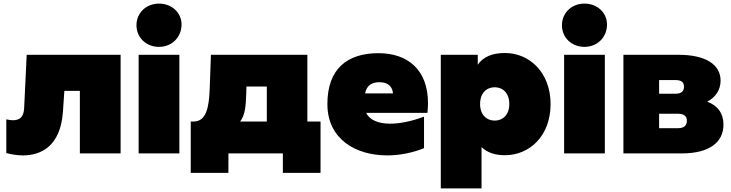

<svg xmlns="http://www.w3.org/2000/svg" viewBox="-20 -851 4054 1065"><path d="M423 0H649V-547H128L114 -252C112 -203 90 -184 52 -184C41 -184 29 -186 15 -189V-2C42 5 74 11 107 11C206 11 315 -38 329 -230L337 -347H423Z M749 0H975V-547H749ZM862 -591C933 -591 987 -644 987 -715C987 -781 933 -831 862 -831C791 -831 737 -780 737 -711C737 -642 791 -591 862 -591Z M1038 108H1247V0H1549V108H1758V-177H1685V-547H1150L1143 -354C1139 -255 1124 -177 1054 -177H1038ZM1312 -177C1340 -212 1344 -266 1346 -337L1347 -371H1460V-177Z M2128 11C2196 11 2267 -3 2332 -29V-204C2260 -177 2196 -165 2144 -165C2077 -165 2030 -186 2011 -225H2351C2353 -244 2354 -262 2354 -279C2354 -462 2244 -556 2079 -556C1907 -556 1796 -470 1796 -274C1796 -79 1953 11 2128 11ZM2160 -333H2005C2014 -380 2047 -395 2084 -395C2123 -395 2155 -380 2160 -333Z M2781 -557C2710 -557 2661 -536 2630 -492V-547H2425V194H2651V-35C2682 -5 2725 10 2781 10C2917 10 3034 -97 3034 -273C3034 -449 2917 -557 2781 -557ZM2724 -367C2769 -367 2805 -335 2805 -274C2805 -214 2769 -182 2724 -182C2679 -182 2643 -214 2643 -274C2643 -335 2679 -367 2724 -367Z M3109 0H3335V-547H3109ZM3222 -591C3293 -591 3347 -644 3347 -715C3347 -781 3293 -831 3222 -831C3151 -831 3097 -780 3097 -711C3097 -642 3151 -591 3222 -591Z M3438 0H3761C3917 0 3993 -63 3993 -160C3993 -222 3962 -265 3903 -287C3950 -312 3977 -353 3977 -404C3977 -494 3892 -547 3745 -547H3438ZM3741 -140H3636V-220H3741C3774 -220 3790 -207 3790 -181C3790 -155 3774 -140 3741 -140ZM3725 -331H3636V-407H3725C3759 -407 3774 -396 3774 -370C3774 -344 3759 -331 3725 -331Z"/></svg>

Font: Chess Sans Black
Style: Regular
Weight: 900
Designer: Wolf Bōese
Foundry: Wolf Bōese
Version: Version 7.223;Glyphs 3.3 (3306)